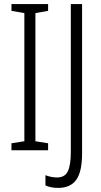

<svg xmlns="http://www.w3.org/2000/svg" viewBox="-20 -734 495 938"><path d="M215 0H36V-34L99 -44V-670L36 -681V-714H215V-681L153 -670V-44L215 -34ZM264 184Q228 184 202 172V122Q215 127 229.5 130Q244 133 259 133Q297 133 311.5 102.5Q326 72 326 8V-714H381V15Q381 105 352.5 144.5Q324 184 264 184Z"/></svg>

Font: Noto Sans Ethiopic ExtraCondensed Light
Style: Regular
Weight: 300
Width: 2
Designer: Monotype Design Team
Foundry: Monotype Imaging Inc.
Version: Version 2.102; ttfautohint (v1.8.4.7-5d5b)